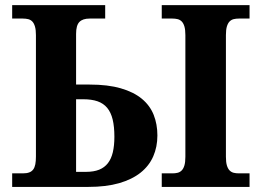

<svg xmlns="http://www.w3.org/2000/svg" viewBox="-20 -734 1028 754"><path d="M393.1 -713.9V-661.1H332Q304.7 -661.1 291.7 -647.7Q278.8 -634.3 278.8 -601.1V-401.9H332Q403.8 -401.9 454.3 -387.2Q504.9 -372.6 536.9 -346.2Q568.8 -319.8 583.5 -283Q598.1 -246.1 598.1 -202.1Q598.1 -157.2 581.8 -119.9Q565.4 -82.5 532 -55.9Q498.5 -29.3 447.5 -14.6Q396.5 0 327.1 0H27.8V-53.2H69.8Q85 -53.2 94.7 -56.9Q104.5 -60.5 110.4 -68.4Q116.2 -76.2 118.7 -88.9Q121.1 -101.6 121.1 -119.1V-596.2Q121.1 -616.7 117.4 -629.4Q113.8 -642.1 107.2 -649.2Q100.6 -656.2 91.1 -658.7Q81.5 -661.1 69.8 -661.1H27.8V-713.9ZM278.8 -59.1H317.9Q348.1 -59.1 369.4 -67.6Q390.6 -76.2 403.8 -93.3Q417 -110.4 423.1 -136.2Q429.2 -162.1 429.2 -196.8Q429.2 -236.8 422.4 -264.9Q415.5 -293 400.9 -310.5Q386.2 -328.1 363 -336.2Q339.8 -344.2 307.1 -344.2H278.8ZM615.2 0V-53.2H657.2Q668 -53.2 677.2 -55.4Q686.5 -57.6 693.4 -64.5Q700.2 -71.3 704.1 -84Q708 -96.7 708 -118.2V-596.2Q708 -617.7 704.1 -630.4Q700.2 -643.1 693.4 -649.9Q686.5 -656.7 677.2 -658.9Q668 -661.1 657.2 -661.1H615.2V-713.9H960V-661.1H918Q907.2 -661.1 897.9 -658.9Q888.7 -656.7 881.8 -649.9Q875 -643.1 871.1 -630.4Q867.2 -617.7 867.2 -596.2V-118.2Q867.2 -96.7 871.1 -84Q875 -71.3 881.8 -64.5Q888.7 -57.6 897.9 -55.4Q907.2 -53.2 918 -53.2H960V0Z"/></svg>

Font: Droid Serif
Style: Bold
Weight: 700
Designer: Monotype Design team
Foundry: Monotype Imaging Inc.
Version: Version 1.03